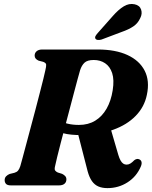

<svg xmlns="http://www.w3.org/2000/svg" viewBox="-20 -955 784 989"><path d="M235.5 -295.5 281 -337.5Q302.5 -324 328.8 -317.8Q355 -311.5 386.5 -311.5Q434.5 -311.5 470.2 -333.2Q506 -355 529 -395.2Q552 -435.5 560.5 -490Q569 -544 557.8 -578.2Q546.5 -612.5 521.5 -629.2Q496.5 -646 463 -646Q430 -646 415.2 -632Q400.5 -618 392.5 -593Q388.5 -579 380.2 -549Q372 -519 361.5 -479Q351 -439 339 -393.8Q327 -348.5 315 -303.2Q303 -258 292.5 -217.5Q282 -177 274.5 -146.2Q267 -115.5 264 -100.5Q259.5 -83 264 -76.8Q268.5 -70.5 277.5 -66.5L300 -59.5Q310 -54.5 316 -47.8Q322 -41 322 -31Q322 -17 312.2 -8.5Q302.5 0 283 0H37Q18 0 11 -7.8Q4 -15.5 4 -27Q4 -39.5 11.8 -47.2Q19.5 -55 30 -59L54.5 -65Q66.5 -68.5 73 -76.2Q79.5 -84 84.5 -99Q88 -111 96 -140.8Q104 -170.5 114.8 -211Q125.5 -251.5 138 -298Q150.5 -344.5 162.8 -391Q175 -437.5 185.5 -478.5Q196 -519.5 203.5 -549.5Q211 -579.5 213.5 -592.5Q218.5 -613 217.8 -622Q217 -631 202.5 -636.5L179 -642.5Q169 -647 163.8 -653.2Q158.5 -659.5 158.5 -668.5Q158.5 -682.5 168.8 -691.2Q179 -700 197.5 -700H484Q575 -700 636.8 -671.5Q698.5 -643 725.2 -590.8Q752 -538.5 736.5 -466.5Q724 -404.5 679 -358.2Q634 -312 562.8 -286.5Q491.5 -261 400.5 -259.5Q344 -258.5 305.2 -268.8Q266.5 -279 235.5 -295.5ZM381 -269 548.5 -297.5 589.5 -157Q594.5 -140 600.8 -128.8Q607 -117.5 614.8 -112.2Q622.5 -107 632 -107Q642.5 -107 652 -113Q661.5 -119 671.5 -129.5Q676 -133.5 683 -135.5Q690 -137.5 695.5 -135Q706 -131.5 708.8 -121.5Q711.5 -111.5 705.5 -97.5Q683.5 -45.5 637 -15.8Q590.5 14 533.5 14Q506.5 14 486.8 5.5Q467 -3 453.5 -22.2Q440 -41.5 431.5 -72.5ZM561.5 -873Q589.5 -905 617 -922Q644.5 -939 673 -933Q699.5 -927.5 706.8 -905.8Q714 -884 702.5 -862Q690.5 -835 666.8 -819Q643 -803 607 -790.5L503.5 -751.5Q494 -748.5 484.5 -749.2Q475 -750 471.5 -756Q468 -762.5 472.5 -770.2Q477 -778 484 -785.5Z"/></svg>

Font: Fraunces
Style: Bold Italic
Weight: 700
Italic angle: -16°
Version: Version 1.000;[b76b70a41]